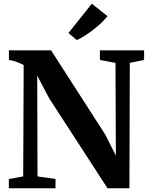

<svg xmlns="http://www.w3.org/2000/svg" viewBox="-20 -1014 808 1034"><path d="M27.5 0V-50L105 -64L107.5 -664Q96 -670 82.8 -675.5Q69.5 -681 55.5 -685.2Q41.5 -689.5 28 -691V-743H255L547 -289L604 -176L602 -675.5L518 -691V-743H756V-691L679 -675.5L677 0H559L245 -484.5L180.5 -606.5L182 -64L279 -50V0ZM393.5 -798.5 348.5 -836 474.5 -994 559 -927Q544.5 -908.5 524.5 -889.8Q504.5 -871 482.2 -853.8Q460 -836.5 437.5 -822.2Q415 -808 394.5 -798.5Z"/></svg>

Font: Merriweather 48pt
Style: Bold
Weight: 700
Version: Version 2.100